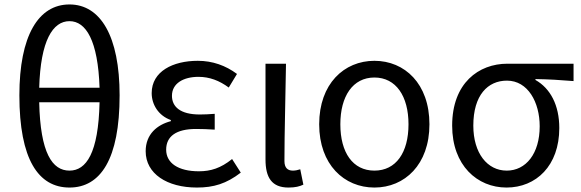

<svg xmlns="http://www.w3.org/2000/svg" viewBox="-20 -829 2609 862"><path d="M427 -370C422 -141 367 -63 292 -63C215 -63 161 -141 156 -370ZM156 -435C162 -647 217 -734 292 -734C366 -734 420 -647 427 -435ZM292 -809C152 -809 67 -668 67 -401C67 -114 152 13 292 13C431 13 517 -114 517 -401C517 -667 431 -809 292 -809Z M864 13C939 13 996 -4 1061 -54L1022 -115C971 -74 926 -60 873 -60C780 -60 726 -97 726 -157C726 -217 771 -250 860 -250C887 -250 912 -249 944 -247V-318C918 -316 898 -315 877 -315C789 -315 752 -350 752 -399C752 -455 804 -484 871 -484C921 -484 965 -467 1007 -436L1044 -497C993 -535 934 -556 868 -556C757 -556 661 -509 661 -411C661 -360 691 -310 747 -290V-285C686 -269 634 -227 634 -150C634 -49 730 13 864 13Z M1275 13C1306 13 1325 8 1342 0L1328 -69C1316 -65 1305 -63 1295 -63C1272 -63 1257 -75 1257 -106C1257 -237 1262 -396 1264 -543H1172V-113C1172 -32 1200 13 1275 13Z M1661 13C1797 13 1908 -90 1908 -271C1908 -453 1797 -556 1661 -556C1525 -556 1413 -453 1413 -271C1413 -90 1525 13 1661 13ZM1661 -63C1564 -63 1508 -144 1508 -271C1508 -397 1564 -481 1661 -481C1758 -481 1814 -397 1814 -271C1814 -144 1758 -63 1661 -63Z M2254 13C2387 13 2491 -85 2491 -254C2491 -357 2451 -432 2384 -470V-474C2444 -473 2494 -470 2555 -465V-543H2258C2129 -543 2010 -456 2010 -265C2010 -86 2123 13 2254 13ZM2255 -63C2168 -63 2105 -141 2105 -265C2105 -402 2170 -467 2256 -467C2350 -467 2403 -370 2403 -262C2403 -139 2341 -63 2255 -63Z"/></svg>

Font: Kinto Sans
Style: Regular
Weight: 400
Designer: Authors: Ryoko NISHIZUKA  (kana & ideographs); Paul D. Hunt (Latin, Greek & Cyrillic); Wenlong ZHANG  (bopomofo); Sandol
Foundry: Adobe Systems Incorporated, ookami Inc.
Version: Version 0.001